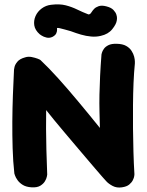

<svg xmlns="http://www.w3.org/2000/svg" viewBox="-20 -845 662 863"><path d="M121.8 -3Q97.5 -4.5 82.5 -13.8Q67.5 -23 58.9 -35.2Q50.2 -47.5 47.4 -56.4Q44.5 -65.2 44.5 -65.2Q38.5 -119.2 36.8 -178.4Q35 -237.5 35.4 -298Q35.8 -358.5 38 -417.6Q40.2 -476.8 43 -532.2Q43 -532.2 45.1 -543.2Q47.2 -554.2 57.9 -567.4Q68.5 -580.5 93 -587.2Q107.2 -591.8 122.8 -588.6Q138.2 -585.5 149.9 -581Q161.5 -576.5 162.5 -574.5Q199.2 -540 242.1 -492.4Q285 -444.8 332.2 -388.1Q379.5 -331.5 429 -270Q428.2 -305 427.2 -342.2Q426.2 -379.5 427 -419.9Q427.8 -460.2 430 -505Q432.2 -549.8 436.2 -600.8Q436.2 -600.8 438.2 -608.2Q440.2 -615.8 446.8 -625.2Q453.2 -634.8 467.2 -641.9Q481.2 -649 505 -648.2Q531.5 -647.5 547.1 -638.6Q562.8 -629.8 571.2 -616.5Q579.8 -603.2 583 -590.4Q586.2 -577.5 586.2 -568.6Q586.2 -559.8 586.2 -559.8Q582.2 -519.5 580.2 -472Q578.2 -424.5 577.8 -373.1Q577.2 -321.8 577.8 -268.9Q578.2 -216 579.8 -163.4Q581.2 -110.8 584.2 -61.8Q584.2 -61.8 583.4 -53.9Q582.5 -46 577.1 -35.2Q571.8 -24.5 560.5 -15.2Q549.2 -6 528 -3Q504.8 0.5 486.5 -9.1Q468.2 -18.8 458.4 -29.6Q448.5 -40.5 448.5 -40.5Q448.5 -40.5 437.6 -52.8Q426.8 -65 408.6 -86.4Q390.5 -107.8 367.1 -135.1Q343.8 -162.5 318.6 -192.2Q293.5 -222 268.8 -251.1Q244 -280.2 223.1 -305.9Q202.2 -331.5 187.5 -350.2Q186.8 -309.8 187 -266.2Q187.2 -222.8 188.5 -172.4Q189.8 -122 192.2 -60.2Q192.2 -60.2 190.6 -51.2Q189 -42.2 182.1 -30.5Q175.2 -18.8 161 -10.1Q146.8 -1.5 121.8 -3ZM215.8 -679.2Q202.5 -673 189 -676.2Q175.5 -679.5 167 -685.2Q158.5 -691 158.5 -691Q137.5 -709.5 134.1 -731Q130.8 -752.5 139.8 -772.9Q148.8 -793.2 167.5 -807Q186.2 -820.8 209.5 -823.5Q247.8 -828.2 275.4 -821.1Q303 -814 326.9 -802.2Q350.8 -790.5 377.5 -780.2Q384 -780.2 388.4 -785.9Q392.8 -791.5 397.5 -798.8Q397.5 -798.8 403.6 -805.5Q409.8 -812.2 423.2 -817.1Q436.8 -822 457.8 -816.5Q479.8 -811 489.9 -800.2Q500 -789.5 503.2 -779Q506.5 -768.5 505.8 -761Q505 -753.5 505 -753.5Q502.8 -736.5 484.6 -713.9Q466.5 -691.2 433 -683.8Q412.8 -678.8 389.9 -680.8Q367 -682.8 344.2 -689.4Q321.5 -696 298.2 -704.8Q284.5 -708.8 270.9 -712.5Q257.2 -716.2 247.8 -718.4Q238.2 -720.5 236.2 -718.8Q236.2 -718.8 236.5 -711.5Q236.8 -704.2 232.9 -695.2Q229 -686.2 215.8 -679.2Z"/></svg>

Font: Sour Gummy Black
Style: Regular
Weight: 900
Version: Version 1.000